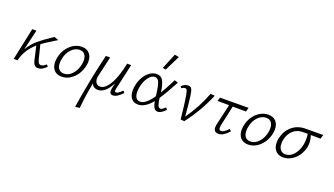

<svg xmlns="http://www.w3.org/2000/svg" viewBox="-80 -1366 4017 2310"><g transform="rotate(20 1928.0 -211.0)"><path d="M441 -75 461 -52Q432 -23 407.5 -9Q383 5 354 5Q323 5 306 -16Q289 -37 279 -90L244 -244Q123 -139 93 0H43L131 -413H184L123 -152Q168 -229 231.5 -283Q295 -337 392 -401L415 -416L470 -396Q422 -366 409 -358Q327 -309 284 -276L327 -104Q335 -69 346 -55Q357 -41 377 -41Q405 -41 441 -75Z M524 -137Q524 -163 530 -193Q542 -257 577 -308Q612 -359 661.5 -388.5Q711 -418 766 -418Q829 -418 864 -379.5Q899 -341 899 -276Q899 -251 893 -221Q880 -159 845.5 -107.5Q811 -56 761.5 -26Q712 4 656 4Q593 4 558.5 -34.5Q524 -73 524 -137ZM837 -219Q842 -242 842 -269Q842 -317 819.5 -345.5Q797 -374 754 -374Q697 -374 649 -325Q601 -276 586 -196Q581 -174 581 -145Q581 -95 604 -67.5Q627 -40 670 -40Q729 -40 775.5 -91.5Q822 -143 837 -219Z M1435 -70Q1365 5 1313 5Q1293 5 1282 -7Q1271 -19 1271 -42Q1271 -54 1274 -69L1290 -141Q1253 -68 1209.5 -31.5Q1166 5 1120 5Q1095 5 1071.5 -8.5Q1048 -22 1041 -52Q1007 114 992 282L935 289Q983 -34 1073 -413H1128L1069 -156Q1065 -140 1065 -122Q1065 -87 1082.5 -64.5Q1100 -42 1132 -42Q1193 -42 1250 -134.5Q1307 -227 1346 -413H1397L1323 -82Q1320 -70 1320 -61Q1320 -42 1338 -42Q1353 -42 1371 -55Q1389 -68 1415 -94Z M1967 -79 1985 -55Q1931 5 1886 5Q1855 5 1838 -23.5Q1821 -52 1812 -104Q1724 5 1634 5Q1578 5 1548 -33Q1518 -71 1518 -134Q1518 -168 1525 -200Q1537 -262 1567.5 -312Q1598 -362 1639 -390Q1680 -418 1723 -418Q1783 -418 1808.5 -368.5Q1834 -319 1846 -226Q1889 -296 1952 -422L1997 -406Q1910 -243 1853 -160Q1860 -102 1871.5 -71.5Q1883 -41 1906 -41Q1919 -41 1933 -50.5Q1947 -60 1967 -79ZM1804 -162 1800 -200Q1789 -288 1771.5 -332.5Q1754 -377 1715 -377Q1672 -377 1634 -326Q1596 -275 1581 -197Q1575 -166 1575 -138Q1575 -91 1593 -63.5Q1611 -36 1647 -36Q1717 -36 1804 -162ZM1766 -512 1848 -711 1903 -700 1806 -505Z M2468 -411Q2374 -187 2228 2L2180 -2Q2173 -77 2162.5 -161Q2152 -245 2141 -305Q2133 -348 2126 -361.5Q2119 -375 2100 -375Q2079 -375 2058 -357L2043 -379Q2085 -418 2127 -418Q2160 -418 2172.5 -394Q2185 -370 2193 -312Q2209 -198 2219 -53Q2341 -224 2413 -415Z M2662 -116Q2656 -91 2656 -73Q2656 -38 2682 -38Q2702 -38 2724 -53Q2746 -68 2776 -98L2797 -73Q2761 -35 2729.5 -15Q2698 5 2665 5Q2603 5 2603 -58Q2603 -76 2611 -112L2669 -363L2521 -364L2535 -411L2900 -413L2886 -361L2716 -362Z M2912 -137Q2912 -163 2918 -193Q2930 -257 2965 -308Q3000 -359 3049.5 -388.5Q3099 -418 3154 -418Q3217 -418 3252 -379.5Q3287 -341 3287 -276Q3287 -251 3281 -221Q3268 -159 3233.5 -107.5Q3199 -56 3149.5 -26Q3100 4 3044 4Q2981 4 2946.5 -34.5Q2912 -73 2912 -137ZM3225 -219Q3230 -242 3230 -269Q3230 -317 3207.5 -345.5Q3185 -374 3142 -374Q3085 -374 3037 -325Q2989 -276 2974 -196Q2969 -174 2969 -145Q2969 -95 2992 -67.5Q3015 -40 3058 -40Q3117 -40 3163.5 -91.5Q3210 -143 3225 -219Z M3841 -361Q3799 -362 3715 -362Q3733 -313 3733 -266Q3733 -240 3727 -208Q3715 -152 3681.5 -103Q3648 -54 3598.5 -24.5Q3549 5 3493 5Q3430 5 3395 -34Q3360 -73 3360 -138Q3360 -165 3366 -193Q3387 -290 3456.5 -350.5Q3526 -411 3627 -412L3856 -413ZM3681 -300Q3681 -335 3676 -363H3615Q3540 -363 3490 -318Q3440 -273 3423 -196Q3418 -174 3418 -145Q3418 -95 3441.5 -67Q3465 -39 3507 -39Q3566 -39 3611.5 -91Q3657 -143 3673 -219Q3681 -256 3681 -300Z"/></g></svg>

Font: Ysabeau Semilight
Style: Italic
Weight: 300
Italic angle: -12°
Designer: Christian Thalmann (Catharsis Fonts)
Version: Version 0.003